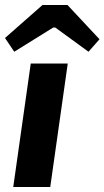

<svg xmlns="http://www.w3.org/2000/svg" viewBox="-30 -748 418 768"><path d="M241 -494 171 0H23L93 -494ZM240 -728 368 -591 324 -541 191 -638H183L27 -541L-10 -596L140 -728Z"/></svg>

Font: Exo 2
Style: Bold Italic
Weight: 700
Italic angle: -8°
Designer: Natanael Gama
Foundry: Natanael Gama
Version: Version 2.010